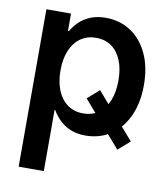

<svg xmlns="http://www.w3.org/2000/svg" viewBox="-83 -607 762 881"><g transform="rotate(10 298.0 -167.0)"><path d="M370.6 -206.5 550.3 1 495.6 48.8 316.4 -158.7ZM63.5 204.1V-529.3H178.2V-448.7H182.6Q196.3 -472.7 217.3 -492.9Q238.3 -513.2 268.8 -525.6Q299.3 -538.1 339.8 -538.1Q405.3 -538.1 456.1 -504.6Q506.8 -471.2 535.6 -409.7Q564.5 -348.1 564.5 -264.2Q564.5 -180.2 535.9 -118.7Q507.3 -57.1 456.8 -23.4Q406.2 10.3 339.4 10.3Q299.8 10.3 269.8 -2.4Q239.7 -15.1 218.5 -35.9Q197.3 -56.6 183.6 -81.1H180.7V204.1ZM312 -87.9Q354 -87.9 383.8 -109.6Q413.6 -131.3 429.7 -170.9Q445.8 -210.4 445.8 -264.6Q445.8 -318.4 429.7 -357.7Q413.6 -397 383.8 -418.5Q354 -439.9 312 -439.9Q269.5 -439.9 239 -418.2Q208.5 -396.5 192.1 -357.2Q175.8 -317.9 175.8 -264.6Q175.8 -211.4 192.1 -171.6Q208.5 -131.8 239 -109.9Q269.5 -87.9 312 -87.9Z"/></g></svg>

Font: Inter Cardless Tabular Medium
Style: Regular
Weight: 500
Designer: Rasmus Andersson
Foundry: rsms
Version: Version 4.000;git-4fc901f